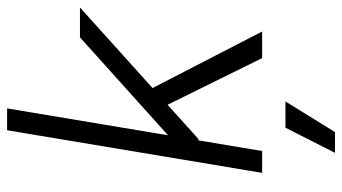

<svg xmlns="http://www.w3.org/2000/svg" viewBox="-226 -514 940 527"><g transform="rotate(-90 243.5 -250.0)"><path d="M150 -700H210L93 0H33ZM88 -215 405 -500H487L125 -174ZM198 -304 242 -347 421 0H348ZM157 64H229L145 200H88Z"/></g></svg>

Font: Oak Sans Light Italic
Style: Regular
Weight: 400
Italic angle: -9.5°
Foundry: Erik Kennedy, Walven
Version: Version 1.000;Glyphs 3.1.2 (3151)